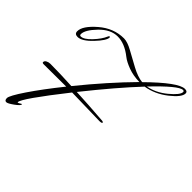

<svg xmlns="http://www.w3.org/2000/svg" viewBox="-223 -972 1247 1247"><g transform="rotate(45 400.5 -349.0)"><path d="M783 -767Q783 -776 773 -776Q734 -776 591 -626Q659 -638 721 -689Q783 -740 783 -767ZM531 -249 281 -255H275Q70 5 70 38Q70 41 72.5 41Q75 41 78.5 39Q82 37 86.5 34.5Q91 32 94 30Q97 28 98 28Q99 28 99 31Q99 42 64.5 67Q30 92 17 92Q1 92 1 70Q1 48 62.5 -43Q124 -134 221 -255L15 -254Q2 -254 2 -261Q2 -273 15 -280Q28 -287 44 -287Q130 -287 242 -281Q392 -466 536 -612Q478 -613 431.5 -630.5Q385 -648 360 -668Q292 -722 227.5 -722Q163 -722 105 -662Q47 -602 47 -564Q47 -552 57 -552Q85 -552 125.5 -595Q166 -638 182 -676Q186 -685 189 -685Q195 -685 195 -680Q195 -652 139.5 -593.5Q84 -535 45 -535Q17 -535 17 -560Q17 -609 94 -675.5Q171 -742 265 -742Q297 -742 345 -715.5Q393 -689 448.5 -659Q504 -629 549 -624Q717 -790 777 -790Q801 -790 801 -772Q801 -737 731.5 -682.5Q662 -628 581 -615Q457 -483 294 -279Q403 -274 533 -264Q552 -264 554 -257Q554 -249 531 -249Z"/></g></svg>

Font: Herr Von Muellerhoff
Style: Regular
Weight: 400
Version: Version 1.000